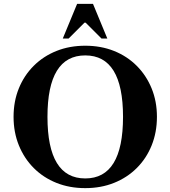

<svg xmlns="http://www.w3.org/2000/svg" viewBox="-20 -960 880 991"><path d="M420 11Q339.1 11 271.5 -16Q204 -43 154.5 -92.5Q105 -142 77.5 -209.5Q50 -277 50 -357Q50 -437 77.3 -504Q104.5 -571 154.3 -620.5Q204 -670 271.6 -697Q339.1 -724 420 -724Q500.9 -724 568.5 -697Q636 -670 685.5 -620.5Q735 -571 762.5 -504Q790 -437 790 -357Q790 -277 762.7 -209.5Q735.5 -142 685.7 -92.5Q636 -43 568.4 -16Q500.9 11 420 11ZM420 -39Q615 -39 615 -357Q615 -674 420 -674Q225 -674 225 -357Q225 -39 420 -39ZM304 -761 378 -940H460L534 -761H504L422 -843H416L334 -761Z"/></svg>

Font: Baskervville SC
Style: Regular
Weight: 400
Designer: Alexis Faudot, Rémi Forte, Morgane Pierson, Rafael Ribas, Tanguy Vanlaeys, Rosalie Wagner, Thomas Huot-Marchand
Foundry: ANRT
Version: Version 1.100